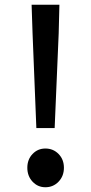

<svg xmlns="http://www.w3.org/2000/svg" viewBox="-20 -774 383 808"><path d="M133 -235 117 -634 113 -754H230L227 -634L210 -235ZM171 14Q139 14 117 -9.5Q95 -33 95 -68Q95 -103 117 -126Q139 -149 171 -149Q204 -149 226.5 -126Q249 -103 249 -68Q249 -33 226.5 -9.5Q204 14 171 14Z"/></svg>

Font: Source Han Sans Medium
Style: Regular
Weight: 500
Designer: Ryoko NISHIZUKA Ë•øÂ°öÊ∂ºÂ≠ê (kana, bopomofo & ideographs); Paul D. Hunt (Latin, Greek & Cyrillic); Sandoll Communicatio
Foundry: Adobe
Version: Version 2.004;hotconv 1.0.118;makeotfexe 2.5.65603